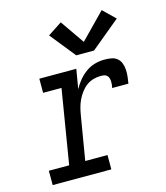

<svg xmlns="http://www.w3.org/2000/svg" viewBox="-115 -869 830 958"><g transform="rotate(-15 300.0 -390.0)"><path d="M38 0V-74H143L206 -457H111V-530H302L285 -429Q297 -452 314 -472.5Q331 -493 352.5 -508.5Q374 -524 399 -531Q424 -538 449 -538Q467 -538 484.5 -535Q502 -532 514.5 -521.5Q527 -511 533 -495Q539 -479 540 -461.5Q541 -444 539 -426Q537 -408 534 -391H450Q452 -399 453 -408Q454 -417 453.5 -425.5Q453 -434 450.5 -442Q448 -450 442 -455.5Q436 -461 427.5 -462.5Q419 -464 410 -464Q391 -464 371.5 -458.5Q352 -453 335.5 -440.5Q319 -428 306.5 -411Q294 -394 285.5 -376Q277 -358 272 -339Q267 -320 264 -301L226 -74H341V0ZM411 -595H319L214 -726L287 -774L373 -650L500 -780L562 -720Z"/></g></svg>

Font: Iosevka Slab Extended Oblique
Style: Regular
Weight: 400
Width: 7
Italic angle: -9°
Monospace: yes
Designer: Belleve Invis
Foundry: Belleve Invis
Version: Version 11.1.0; ttfautohint (v1.8.3)